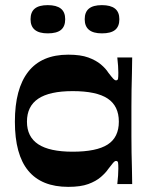

<svg xmlns="http://www.w3.org/2000/svg" viewBox="-20 -717 587 748"><path d="M246 11Q142 11 90 -52Q38 -115 38 -243Q38 -371 90 -437.5Q142 -504 246 -504Q294 -504 324 -493Q354 -482 373 -466Q392 -450 402 -434Q415 -417 421 -410.5Q427 -404 432 -404Q439 -404 440 -411Q441 -418 441 -434Q441 -444 440 -460.5Q439 -477 437 -493H495Q495 -464 494 -431.5Q493 -399 492.5 -366Q492 -333 492 -302Q492 -271 492 -243Q492 -217 492 -186.5Q492 -156 492.5 -124Q493 -92 494 -60.5Q495 -29 495 0H437Q439 -17 440 -33Q441 -49 441 -60Q441 -76 440 -83Q439 -90 432 -90Q427 -90 421 -83Q415 -76 402 -59Q392 -44 373 -27.5Q354 -11 324 0Q294 11 246 11ZM263 -126Q356 -126 399.5 -154Q443 -182 443 -243Q443 -304 399.5 -333Q356 -362 263 -362Q173 -362 129 -332.5Q85 -303 85 -243Q85 -184 129 -155Q173 -126 263 -126ZM166 -587Q99 -587 99 -642Q99 -670 115.5 -683.5Q132 -697 166 -697Q200 -697 217 -683.5Q234 -670 234 -642Q234 -614 217.5 -600.5Q201 -587 166 -587ZM377 -587Q310 -587 310 -642Q310 -670 326.5 -683.5Q343 -697 377 -697Q411 -697 428 -683.5Q445 -670 445 -642Q445 -614 428.5 -600.5Q412 -587 377 -587Z"/></svg>

Font: Ojuju
Style: Bold
Weight: 700
Designer: Chisaokwu Joboson, Mirko Velimirovic
Foundry: Udi Foundry
Version: Version 1.000